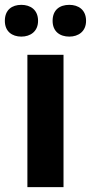

<svg xmlns="http://www.w3.org/2000/svg" viewBox="-35 -772 375 792"><path d="M-15 -686C-15 -642 15 -621 53 -621C90 -621 122 -642 122 -686C122 -732 90 -752 53 -752C15 -752 -15 -732 -15 -686ZM182 -686C182 -642 212 -621 251 -621C288 -621 320 -642 320 -686C320 -732 288 -752 251 -752C212 -752 182 -732 182 -686ZM227 0V-546H78V0Z"/></svg>

Font: Noto Sans Gujarati
Style: Bold
Weight: 700
Designer: Jelle Bosma - Monotype Design Team, Universal Thirst
Foundry: Monotype Imaging Inc.
Version: Version 2.106